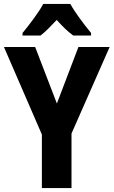

<svg xmlns="http://www.w3.org/2000/svg" viewBox="-20 -952 575 972"><path d="M336 -932H199C178 -892 126 -823 94 -785V-772H185C210 -791 236 -818 267 -851C297 -818 324 -791 351 -772H441V-785C404 -830 361 -887 336 -932ZM268 -428 158 -714H0L192 -271V0H342V-276L535 -714H377Z"/></svg>

Font: Noto Sans Bengali Condensed
Style: Bold
Weight: 700
Width: 3
Designer: Joana Ranito - Universal Thirst; Jelle Bosma - Monotype Design Team
Foundry: Universal Thirst ehf.
Version: Version 3.000